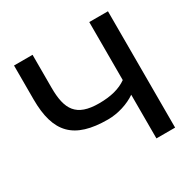

<svg xmlns="http://www.w3.org/2000/svg" viewBox="-161 -877 1026 1032"><g transform="rotate(-30 352.5 -361.0)"><path d="M348 -218C410 -218 476 -239 522 -271V0H638V-722H522V-362C480 -332 424 -317 350 -317C209 -317 170 -382 170 -518V-722H55V-512C55 -305 138 -218 348 -218Z"/></g></svg>

Font: Perun Medium
Style: Regular
Weight: 500
Foundry: Copyright (c) Stefan Peev, Context Ltd, 2016
Version: Version 1.089